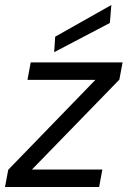

<svg xmlns="http://www.w3.org/2000/svg" viewBox="-29 -749 511 769"><path d="M-9 0 4 -69 353 -429H81L94 -499H462L449 -430L99 -70H381L368 0ZM188 -540 192 -602 417 -729 411 -657Z"/></svg>

Font: DM Sans 20pt
Style: Italic
Weight: 400
Italic angle: -10°
Version: Version 4.004;gftools[0.9.30]